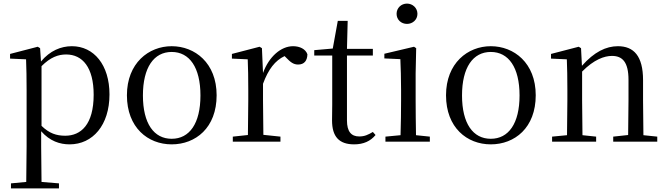

<svg xmlns="http://www.w3.org/2000/svg" viewBox="-20 -788 3710 1068"><path d="M367 15C496 15 589 -92 589 -263C589 -427 502 -531 380 -531C319 -531 258 -506 208 -446L203 -520L190 -528L36 -488V-462L125 -458C127 -408 128 -355 128 -287V27L126 224L41 232V260H308V232L211 224L209 27V-58C257 -3 313 15 367 15ZM211 -420C261 -470 304 -485 348 -485C439 -485 501 -413 501 -261C501 -95 430 -33 343 -33C294 -33 254 -46 211 -88Z M935 15C1068 15 1185 -77 1185 -258C1185 -438 1064 -531 935 -531C807 -531 686 -437 686 -258C686 -78 803 15 935 15ZM935 -16C836 -16 775 -101 775 -257C775 -413 836 -499 935 -499C1034 -499 1095 -413 1095 -257C1095 -101 1034 -16 935 -16Z M1358 0H1540V-28L1445 -38L1443 -229V-322C1473 -403 1510 -451 1563 -476L1572 -467C1595 -443 1612 -429 1638 -429C1673 -429 1689 -451 1690 -486C1680 -515 1648 -531 1610 -531C1543 -531 1476 -473 1443 -382L1437 -520L1424 -528L1270 -488V-462L1358 -458C1360 -408 1361 -358 1361 -289V-229L1359 -37L1275 -28V0Z M1950 15C2002 15 2041 -3 2069 -37L2054 -54C2027 -38 2008 -29 1978 -29C1934 -29 1910 -56 1910 -118V-479H2054V-516H1910L1914 -672H1859L1831 -518L1728 -509V-479H1828V-207C1828 -171 1827 -150 1827 -118C1827 -28 1866 15 1950 15Z M2244 -655C2275 -655 2302 -678 2302 -711C2302 -744 2275 -768 2244 -768C2212 -768 2186 -744 2186 -711C2186 -678 2212 -655 2244 -655ZM2207 0H2371V-28L2294 -36C2293 -92 2292 -175 2292 -229V-380L2295 -520L2283 -528L2118 -489V-463L2207 -459C2209 -409 2211 -356 2211 -289V-229C2211 -175 2210 -92 2208 -36L2124 -28V0Z M2710 15C2843 15 2960 -77 2960 -258C2960 -438 2839 -531 2710 -531C2582 -531 2461 -437 2461 -258C2461 -78 2578 15 2710 15ZM2710 -16C2611 -16 2550 -101 2550 -257C2550 -413 2611 -499 2710 -499C2809 -499 2870 -413 2870 -257C2870 -101 2809 -16 2710 -16Z M3473 0H3636V-28L3559 -36L3557 -229V-342C3557 -477 3505 -531 3417 -531C3351 -531 3285 -499 3217 -422L3212 -520L3199 -528L3045 -488V-462L3133 -458C3135 -408 3136 -358 3136 -289V-229L3134 -36L3051 -28V0H3296V-28L3220 -36L3218 -229V-390C3284 -457 3342 -477 3384 -477C3442 -477 3476 -443 3476 -344V-229L3474 -37L3391 -28V0Z"/></svg>

Font: Harano Aji Mincho CN
Style: Regular
Weight: 400
Foundry: Masamichi Hosoda
Version: HaranoAjiMinchoCN-Regular version 20230610;ttx 4.39.4